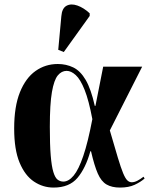

<svg xmlns="http://www.w3.org/2000/svg" viewBox="-20 -837 686 867"><path d="M222 10Q174 10 133.5 -17Q93 -44 68.5 -102.5Q44 -161 44 -257Q44 -356 70 -420.5Q96 -485 140.5 -516.5Q185 -548 241 -548Q279 -548 311 -532.5Q343 -517 367 -476Q391 -435 408 -359H411L446 -536H622L476 -248Q498 -172 512 -125.5Q526 -79 536 -55Q546 -31 555 -22.5Q564 -14 575 -14Q587 -14 600.5 -21Q614 -28 628 -39L633 -31Q615 -15 588 -2.5Q561 10 522 10Q485 10 461 -4Q437 -18 421.5 -53.5Q406 -89 391 -154H388Q367 -78 330 -34Q293 10 222 10ZM266 -17Q290 -17 312.5 -44Q335 -71 356 -132.5Q377 -194 397 -299Q381 -384 362 -431.5Q343 -479 322 -498Q301 -517 281 -517Q258 -517 241 -496.5Q224 -476 214.5 -421.5Q205 -367 205 -264Q205 -184 209 -135Q213 -86 221 -60Q229 -34 240.5 -25.5Q252 -17 266 -17ZM268 -602 243 -612 257 -764Q260 -800 280.5 -811Q301 -822 329.5 -812Q358 -802 385 -777V-765Z"/></svg>

Font: Noto Serif Display SemiCondensed ExtraBold
Style: Regular
Weight: 800
Width: 4
Designer: Monotype Design Team
Foundry: Monotype Imaging Inc.
Version: Version 2.009